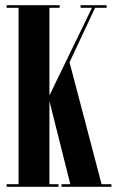

<svg xmlns="http://www.w3.org/2000/svg" viewBox="-20 -720 458 740"><path d="M5.5 0V-10H51.5V-690H5.5V-700H210V-690H170.5V-352L334.5 -690H290.5V-700H391V-690H346.5L248 -480L371.5 -10H409.5V0H217V-10H251L170.5 -330.5V-10H205.5V0Z"/></svg>

Font: Imbue 100pt
Style: Bold
Weight: 700
Designer: Tyler Finck
Foundry: Etcetera Type Company
Version: Version 1.102; ttfautohint (v1.8.3)